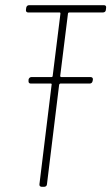

<svg xmlns="http://www.w3.org/2000/svg" viewBox="-20 -720 429 740"><path d="M388 -682 389 -690C390 -696 387 -700 381 -700H92C86 -700 82 -696 81 -690L80 -682C79 -676 83 -672 88 -672H210C212 -672 213 -670 213 -668L183 -427C183 -425 181 -423 179 -423H101C96 -423 91 -419 90 -413V-408C89 -402 93 -398 98 -398H176C178 -398 180 -396 179 -394L132 -10C131 -4 135 0 141 0H150C156 0 161 -4 161 -10L208 -394C209 -396 211 -398 213 -398H326C332 -398 336 -402 337 -408L338 -413C339 -419 335 -423 329 -423H216C214 -423 212 -425 212 -427L242 -668C242 -670 245 -672 246 -672H377C383 -672 388 -676 388 -682Z"/></svg>

Font: Barlow Condensed Thin
Style: Italic
Weight: 250
Width: 3
Italic angle: -7°
Designer: Jeremy Tribby
Foundry: Tribby Type
Version: Version 1.422;hotconv 1.0.109;makeotfexe 2.5.65596